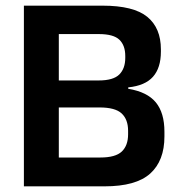

<svg xmlns="http://www.w3.org/2000/svg" viewBox="-20 -659 638 679"><path d="M154.5 0V-102H335Q388.5 -102 410.8 -123.2Q433 -144.5 433 -184V-196.5Q433 -236.5 410.2 -257.8Q387.5 -279 332 -279H153V-374.5H329.5Q380.5 -374.5 401.8 -395.5Q423 -416.5 423 -454.5V-461Q423 -498.5 402.2 -518.5Q381.5 -538.5 329.5 -538.5H152V-639H342.5Q452.5 -639 500.8 -599.5Q549 -560 549 -484.5V-476.5Q549 -419 521 -387.5Q493 -356 433.5 -350V-345Q500.5 -334 531 -297Q561.5 -260 561.5 -193V-176.5Q561.5 -90.5 511.2 -45.2Q461 0 349.5 0ZM64.5 0V-639H188V0Z"/></svg>

Font: Anek Bangla
Style: Semi-bold
Weight: 600
Designer: Sulekha Rajkumar (Bangla), Yesha Goshar (Latin)
Foundry: Ek Type
Version: Version 1.002;March 21, 2022;FontCreator 13.0.0.2683 64-bit